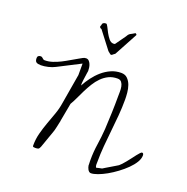

<svg xmlns="http://www.w3.org/2000/svg" viewBox="-193 -1358 1501 1538"><g transform="rotate(20 557.0 -588.5)"><path d="M709 -51.8Q709 -54.7 709 -61.5Q709 -68.4 708.5 -75.7Q708 -83 708 -90.3Q708 -97.7 708 -100.6Q708 -168 718.3 -235.4Q728.5 -302.7 733.4 -372.1Q737.3 -442.4 739.7 -513.2Q742.2 -584 742.2 -655.3Q742.2 -669.9 742.7 -692.4Q743.2 -714.8 739.3 -735.8Q735.4 -756.8 724.1 -771.5Q712.9 -786.1 689.5 -786.1Q647.5 -786.1 614.7 -770Q582 -753.9 555.7 -727.5Q529.3 -701.2 508.3 -667Q487.3 -632.8 469.7 -597.7Q452.1 -562.5 436.5 -528.3Q420.9 -494.1 404.3 -466.8L376 -313.5V-309.6Q374 -301.8 371.1 -287.6Q368.2 -273.4 365.2 -259.8Q362.3 -246.1 359.4 -235.4Q356.4 -224.6 356.4 -223.6Q355.5 -219.7 348.1 -198.7Q340.8 -177.7 331.5 -152.3Q322.3 -127 313.5 -101.1Q304.7 -75.2 299.8 -62.5Q293 -44.9 284.2 -41.5Q275.4 -38.1 258.8 -38.1Q251 -38.1 244.1 -39.6Q237.3 -41 237.3 -50.8Q237.3 -105.5 250.5 -155.8Q263.7 -206.1 281.2 -254.4Q298.8 -302.7 316.4 -351.6Q334 -400.4 341.8 -452.1L384.8 -705.1V-802.7L194.3 -705.1Q168.9 -691.4 135.3 -683.6Q101.6 -675.8 74.2 -675.8Q48.8 -675.8 36.1 -684.1Q23.4 -692.4 23.4 -718.8Q23.4 -731.4 31.2 -737.3Q39.1 -743.2 49.8 -743.2Q57.6 -743.2 62 -740.2Q66.4 -737.3 70.3 -733.4Q74.2 -729.5 78.6 -726.6Q83 -723.6 90.8 -723.6Q123 -723.6 156.2 -734.4Q189.5 -745.1 221.2 -761.2Q252.9 -777.3 283.2 -795.4Q313.5 -813.5 341.8 -829.1Q355.5 -835.9 368.7 -844.2Q381.8 -852.5 397.5 -852.5Q412.1 -852.5 421.9 -842.8Q431.6 -833 437.5 -818.8Q443.4 -804.7 445.3 -789.6Q447.3 -774.4 447.3 -763.7V-761.7Q446.3 -757.8 444.3 -743.2Q442.4 -728.5 439.9 -711.9Q437.5 -695.3 435.5 -680.2Q433.6 -665 433.6 -662.1Q433.6 -661.1 433.1 -655.3Q432.6 -649.4 432.6 -647.5Q432.6 -645.5 433.1 -640.6Q433.6 -635.7 433.6 -633.8Q453.1 -670.9 480.5 -707.5Q507.8 -744.1 541.5 -773.4Q575.2 -802.7 615.7 -820.8Q656.2 -838.9 702.1 -838.9Q736.3 -838.9 756.8 -817.9Q777.3 -796.9 787.6 -767.6Q797.9 -738.3 800.8 -705.6Q803.7 -672.9 803.7 -648.4Q803.7 -580.1 797.9 -511.7Q792 -443.4 784.7 -375.5Q777.3 -307.6 771.5 -239.3Q765.6 -170.9 765.6 -103.5Q765.6 -95.7 765.1 -81.1Q764.6 -66.4 771.5 -56.6H773.4H776.4Q778.3 -57.6 784.7 -59.1Q791 -60.5 797.4 -62Q803.7 -63.5 810.1 -64.5Q816.4 -65.4 819.3 -66.4Q825.2 -70.3 842.3 -80.6Q859.4 -90.8 878.4 -102.1Q897.5 -113.3 914.1 -123.5Q930.7 -133.8 937.5 -137.7Q945.3 -143.6 958 -157.2Q970.7 -170.9 984.9 -188.5Q999 -206.1 1013.7 -225.1Q1028.3 -244.1 1040.5 -260.3Q1052.7 -276.4 1062.5 -286.1Q1072.3 -295.9 1076.2 -295.9Q1085 -295.9 1087.9 -289.6Q1090.8 -283.2 1090.8 -276.4Q1090.8 -248 1071.8 -216.8Q1052.7 -185.5 1022 -155.3Q991.2 -125 953.1 -96.7Q915 -68.4 877 -46.9Q838.9 -25.4 804.2 -12.7Q769.5 0 747.1 0Q738.3 0 731.4 -5.9Q724.6 -11.7 720.2 -19.5Q715.8 -27.3 712.9 -36.1Q710 -44.9 709 -51.8ZM562.5 -1037.1Q567.4 -1037.1 571.8 -1038.1Q576.2 -1039.1 579.1 -1044.9L637.7 -1127Q644.5 -1139.6 649.9 -1145.5Q655.3 -1151.4 662.1 -1155.3Q668.9 -1159.2 677.7 -1163.6Q686.5 -1168 700.2 -1176.8Q702.1 -1176.8 706.1 -1173.8Q710 -1170.9 710.9 -1168.9V-1166V-1163.1L605.5 -967.8Q605.5 -966.8 602.1 -964.4Q598.6 -961.9 594.2 -959Q589.8 -956.1 585.9 -952.1Q582 -948.2 579.1 -947.3H576.2H570.3Q568.4 -948.2 564.5 -951.7Q560.5 -955.1 556.6 -958Q552.7 -960.9 549.3 -963.9Q545.9 -966.8 544.9 -967.8L432.6 -1114.3Q421.9 -1117.2 418.5 -1122.6Q415 -1127.9 416 -1132.3Q417 -1136.7 418.9 -1140.1Q420.9 -1143.6 420.9 -1144.5Q420.9 -1157.2 429.7 -1163.1Q438.5 -1168.9 452.1 -1168.9Q460 -1168.9 469.7 -1148.4Q479.5 -1127.9 492.7 -1103.5Q505.9 -1079.1 522.9 -1058.1Q540 -1037.1 562.5 -1037.1Z"/></g></svg>

Font: Cedarville Cursive
Style: Regular
Weight: 400
Designer: Kimberly Geswein
Foundry: Kimberly Geswein
Version: Version 1.001 2010